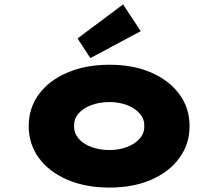

<svg xmlns="http://www.w3.org/2000/svg" viewBox="-20 -839 988 869"><path d="M475 10Q368 10 285 -25.5Q202 -61 156 -124Q110 -187 110 -268Q110 -350 156 -412.5Q202 -475 285 -510.5Q368 -546 475 -546Q583 -546 664.5 -510.5Q746 -475 792 -412.5Q838 -350 838 -268Q838 -187 792 -124Q746 -61 664.5 -25.5Q583 10 475 10ZM475 -160Q519 -160 554.5 -173.5Q590 -187 612 -211.5Q634 -236 633 -268Q634 -301 612 -325.5Q590 -350 554.5 -363.5Q519 -377 475 -377Q431 -377 394 -363.5Q357 -350 336 -326Q315 -302 315 -268Q315 -236 336 -211.5Q357 -187 394 -173.5Q431 -160 475 -160ZM389 -576 331 -665 537 -819 617 -698Z"/></svg>

Font: Lexend Tera Black
Style: Regular
Weight: 900
Version: Version 1.007